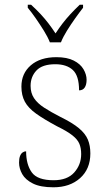

<svg xmlns="http://www.w3.org/2000/svg" viewBox="-20 -786 455 816"><path d="M207 10Q152 10 120 -6Q88 -22 74.5 -46Q61 -70 61 -95Q61 -112 65 -122.5Q69 -133 76 -138Q83 -143 91 -143Q91 -87 115 -53.5Q139 -20 208 -20Q266 -20 295.5 -53Q325 -86 325 -131Q325 -156 317.5 -174.5Q310 -193 288 -210.5Q266 -228 223 -249Q167 -279 133.5 -303Q100 -327 85.5 -354Q71 -381 71 -418Q71 -474 111 -508.5Q151 -543 220 -543Q265 -543 293.5 -528.5Q322 -514 335 -491.5Q348 -469 348 -447Q348 -426 340 -414Q332 -402 316 -402Q316 -464 289.5 -488.5Q263 -513 215 -513Q160 -513 135 -486.5Q110 -460 110 -421Q110 -391 124.5 -369Q139 -347 167.5 -328.5Q196 -310 237 -289Q288 -264 315.5 -241Q343 -218 353.5 -192.5Q364 -167 364 -134Q364 -68 320.5 -29Q277 10 207 10ZM192 -606Q183 -629 166.5 -655.5Q150 -682 132 -708Q114 -734 98 -753V-766H112Q136 -744 153.5 -725Q171 -706 186 -686.5Q201 -667 216 -644Q231 -667 246 -686.5Q261 -706 278.5 -725Q296 -744 319 -766H333V-753Q318 -734 299.5 -708Q281 -682 264.5 -655.5Q248 -629 239 -606Z"/></svg>

Font: Noto Serif Gujarati ExtraLight
Style: Regular
Weight: 250
Version: Version 2.102